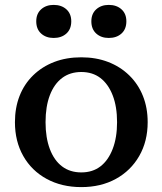

<svg xmlns="http://www.w3.org/2000/svg" viewBox="-20 -754 663 784"><path d="M583 -255Q583 -177 548.5 -117Q514 -57 453 -23.5Q392 10 312 10Q232 10 170.5 -23.5Q109 -57 75 -117Q41 -177 41 -255Q41 -314 60 -362.5Q79 -411 115.5 -446.5Q152 -482 201.5 -501Q251 -520 312 -520Q372 -520 421.5 -501Q471 -482 507.5 -446.5Q544 -411 563.5 -362.5Q583 -314 583 -255ZM166 -255Q166 -192 183.5 -145.5Q201 -99 233.5 -74.5Q266 -50 312 -50Q358 -50 390 -74.5Q422 -99 440 -145.5Q458 -192 458 -255Q458 -319 440 -365Q422 -411 390 -435.5Q358 -460 312 -460Q266 -460 233.5 -435.5Q201 -411 183.5 -365Q166 -319 166 -255ZM271 -667Q271 -635 251 -617Q231 -599 199 -599Q168 -599 148 -617Q128 -635 128 -667Q128 -698 148 -716Q168 -734 199 -734Q231 -734 251 -716Q271 -698 271 -667ZM496 -667Q496 -635 476 -617Q456 -599 424 -599Q393 -599 373 -617Q353 -635 353 -667Q353 -698 373 -716Q393 -734 424 -734Q456 -734 476 -716Q496 -698 496 -667Z"/></svg>

Font: Roboto Serif 36pt Medium
Style: Regular
Weight: 500
Designer: Greg Gazdowicz
Foundry: Commercial Type
Version: Version 1.008